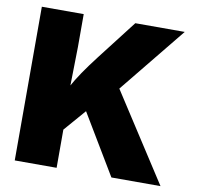

<svg xmlns="http://www.w3.org/2000/svg" viewBox="-81 -811 917 895"><g transform="rotate(10 378.0 -364.0)"><path d="M195.8 -125V-300.8Q216.3 -345.2 236.1 -381.3Q255.9 -417.5 281.2 -454.8Q306.6 -492.2 343.8 -540.5L488.3 -727.5H722.2L418 -353L399.4 -359.9ZM45.9 0V-727.5H244.1V-571.3L240.2 -361.8L244.1 -265.6V0ZM503.4 0 328.1 -292.5 452.6 -438 735.8 0Z"/></g></svg>

Font: Inter 16pt Black
Style: Regular
Weight: 900
Version: Version 4.001;git-66647c0bb